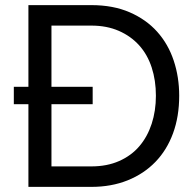

<svg xmlns="http://www.w3.org/2000/svg" viewBox="-20 -730 762 750"><path d="M91 0V-323H34V-391H91V-710H337Q422 -710 486.5 -682Q551 -654 594 -606Q637 -558 658.5 -493.5Q680 -429 680 -356Q680 -275 656 -209.5Q632 -144 587 -97.5Q542 -51 478.5 -25.5Q415 0 337 0ZM589 -356Q589 -416 572.5 -466.5Q556 -517 523.5 -553Q491 -589 444 -609.5Q397 -630 337 -630H181V-391H342V-323H181V-80H337Q398 -80 445.5 -101Q493 -122 524.5 -159Q556 -196 572.5 -246.5Q589 -297 589 -356Z"/></svg>

Font: IngvarSans
Style: Regular
Weight: 500
Version: Version 3.000